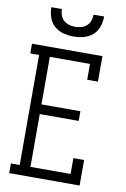

<svg xmlns="http://www.w3.org/2000/svg" viewBox="-102 -1014 705 1074"><g transform="rotate(10 250.0 -477.5)"><path d="M29 0V-55H79V-680H29V-735H429V-590H368V-680H140V-410H361V-355H140V-55H368V-145H429V0ZM250 -815Q221 -815 192 -822.5Q163 -830 141 -849.5Q119 -869 109.5 -897.5Q100 -926 100 -955H160Q160 -937 166 -920Q172 -903 185 -891.5Q198 -880 215 -875Q232 -870 250 -870Q268 -870 285 -875Q302 -880 315 -891.5Q328 -903 334 -920Q340 -937 340 -955H400Q400 -926 390.5 -897.5Q381 -869 359 -849.5Q337 -830 308 -822.5Q279 -815 250 -815Z"/></g></svg>

Font: Iosevka Slab Light
Style: Regular
Weight: 300
Monospace: yes
Designer: Belleve Invis
Foundry: Belleve Invis
Version: Version 11.1.0; ttfautohint (v1.8.3)